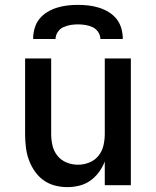

<svg xmlns="http://www.w3.org/2000/svg" viewBox="-20 -760 640 788"><path d="M256 8Q229 8 203.5 1Q178 -6 157 -21.5Q136 -37 121 -59.5Q106 -82 97.5 -106.5Q89 -131 86 -157.5Q83 -184 83 -210V-520H190V-210Q190 -186 195.5 -162.5Q201 -139 216 -120.5Q231 -102 253.5 -93Q276 -84 300 -84Q324 -84 346.5 -93Q369 -102 384 -120.5Q399 -139 404.5 -162.5Q410 -186 410 -210V-520H517V0H410V-97Q401 -74 386 -53.5Q371 -33 350.5 -18.5Q330 -4 305.5 2Q281 8 256 8ZM116 -600Q116 -622 122 -643.5Q128 -665 141.5 -682Q155 -699 174 -710.5Q193 -722 214 -728.5Q235 -735 256.5 -737.5Q278 -740 300 -740Q322 -740 343.5 -737.5Q365 -735 386 -728.5Q407 -722 426 -710.5Q445 -699 458.5 -682Q472 -665 478 -643.5Q484 -622 484 -600H392Q392 -615 383 -628.5Q374 -642 360 -648.5Q346 -655 330.5 -657.5Q315 -660 300 -660Q285 -660 269.5 -657.5Q254 -655 240 -648.5Q226 -642 217 -628.5Q208 -615 208 -600Z"/></svg>

Font: Iosevka Semibold Extended
Style: Regular
Weight: 600
Width: 7
Monospace: yes
Designer: Belleve Invis
Foundry: Belleve Invis
Version: Version 32.5.0; ttfautohint (v1.8.4)